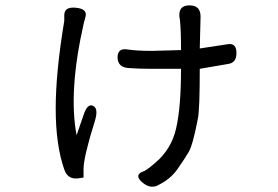

<svg xmlns="http://www.w3.org/2000/svg" viewBox="-20 -619 1040 717"><path d="M650 -556Q646 -599 687.5 -599Q729 -599 729 -557L726 -438L831 -454Q863 -459 863 -421Q863 -383 830 -380L726 -362Q726 -212 719 -176Q700 -77 684.5 -51Q669 -25 643.5 11.5Q618 48 577 69Q545 90 513 63.5Q481 37 510 23Q523 21 560 -11Q621 -63 638 -141Q656 -219 656 -362H545Q498 -362 459 -365Q420 -368 419 -404Q419 -440 454.5 -434.5Q490 -429 548 -429L656 -432Q656 -507 652 -544ZM333 -163Q292 -32 292 12V44L272 47Q233 52 220 14Q188 -78 188 -213.5Q188 -349 220 -541V-562Q220 -595 264 -590Q308 -586 299 -555L293 -533Q235 -278 266 -114Q282 -162 295 -198Q309 -234 329 -223Q349 -212 333 -163Z"/></svg>

Font: Raw Maruko Gothic CJK TC
Style: Regular
Weight: 400
Version: Version 1.001